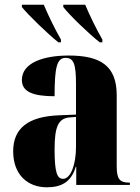

<svg xmlns="http://www.w3.org/2000/svg" viewBox="-20 -786 594 816"><path d="M228 -606H239V-618C213 -663 185 -721 166 -766H73V-756C101 -721 182 -643 228 -606ZM404 -606H415V-618C389 -663 361 -721 342 -766H249V-756C276 -721 357 -643 404 -606ZM179 10C238 10 282 -10 302 -77H304V0H532V-10H528C488 -10 476 -26 476 -80V-381C476 -506 408 -550 272 -550C164 -550 73 -519 73 -446C73 -397 118 -377 212 -377C212 -501 222 -540 259 -540C293 -540 303 -514 303 -430V-299L231 -296C101 -291 36 -242 36 -143C36 -42 99 10 179 10ZM248 -26C223 -26 212 -52 212 -151C212 -246 227 -283 276 -287L303 -289V-161C303 -88 281 -26 248 -26Z"/></svg>

Font: Noto Serif Display Condensed Black
Style: Regular
Weight: 900
Width: 3
Designer: Monotype Design Team
Foundry: Monotype Imaging Inc.
Version: Version 2.009